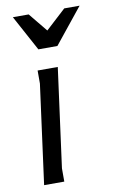

<svg xmlns="http://www.w3.org/2000/svg" viewBox="-84 -780 493 825"><g transform="rotate(-10 162.0 -367.0)"><path d="M128 0H40L98 -433V-490H186L128 -58ZM169 -652 257 -733H324L200 -579H117L33 -734H102Z"/></g></svg>

Font: Rosario Light
Style: Italic
Weight: 300
Italic angle: -8.05°
Designer: Hector Gatti
Foundry: Omnibus Type
Version: Version 1.101; ttfautohint (v1.8.1.43-b0c9)